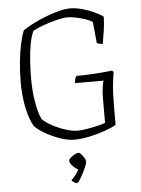

<svg xmlns="http://www.w3.org/2000/svg" viewBox="-62 -773 777 1061"><g transform="rotate(-5 326.0 -242.5)"><path d="M328 0Q293 0 249.5 -15Q206 -30 168 -52Q130 -74 111 -95Q89 -130 74.5 -196Q60 -262 60 -339Q60 -402 66 -458.5Q72 -515 82 -558.5Q92 -602 102 -626Q121 -640 153.5 -657Q186 -674 225 -689.5Q264 -705 301.5 -715Q339 -725 369 -725Q396 -725 430.5 -716Q465 -707 497 -692.5Q529 -678 549 -663Q548 -623 541.5 -581Q535 -539 530 -513Q520 -514 511 -516.5Q502 -519 498 -521L486 -639Q472 -649 447 -657.5Q422 -666 395.5 -671.5Q369 -677 349 -677Q325 -677 287.5 -667.5Q250 -658 213.5 -645Q177 -632 155 -619Q142 -592 134 -549.5Q126 -507 122.5 -457Q119 -407 119 -357Q119 -286 130 -223.5Q141 -161 157 -130Q173 -112 207.5 -93Q242 -74 281 -61Q320 -48 351 -48Q370 -48 401 -53Q432 -58 461.5 -65Q491 -72 505 -78V-207Q505 -248 509 -275Q513 -302 517 -311H359Q359 -338 371 -350Q422 -350 473 -353.5Q524 -357 568 -362L577 -354Q573 -338 567.5 -288.5Q562 -239 562 -165V-62Q542 -49 501 -34.5Q460 -20 413.5 -10Q367 0 328 0ZM323 240Q316 240 306 234.5Q296 229 292 222Q303 212 315.5 196.5Q328 181 335 165Q320 159 304.5 142.5Q289 126 289 113Q289 106 299.5 97Q310 88 323 81Q336 74 343 74Q350 74 359 84Q368 94 375 106Q382 118 382 126Q382 134 374.5 152.5Q367 171 356.5 191Q346 211 336.5 225.5Q327 240 323 240Z"/></g></svg>

Font: Texturina 72pt Thin
Style: Regular
Weight: 100
Designer: Guillermo Torres Carreño
Foundry: Omnibus-Type
Version: Version 1.002; ttfautohint (v1.8.3)